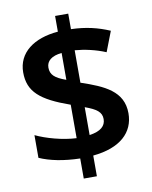

<svg xmlns="http://www.w3.org/2000/svg" viewBox="-90 -826 752 950"><g transform="rotate(-10 286.0 -350.5)"><path d="M253 -43V58H319V-46C457 -59 527 -126 527 -222C527 -333 435 -373 319 -412V-575C368 -571 423 -559 473 -538L512 -639C454 -664 393 -679 319 -681V-759H253V-680C131 -670 49 -610 49 -511C49 -414 106 -365 253 -313V-145C184 -148 102 -171 50 -196V-82C102 -59 170 -45 253 -43ZM253 -573V-438C197 -458 176 -477 176 -513C176 -546 202 -568 253 -573ZM319 -149V-289C377 -268 401 -250 401 -215C401 -180 375 -157 319 -149Z"/></g></svg>

Font: Noto Kufi Arabic SemiBold
Style: Regular
Weight: 600
Designer: Monotype Design Team, David Williams, Khaled Hosny
Foundry: Google LLC
Version: Version 2.109